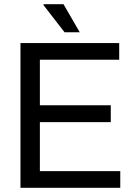

<svg xmlns="http://www.w3.org/2000/svg" viewBox="-20 -890 636 910"><path d="M77 0V-686H545V-607H169V-391H505V-311H169V-79H550V0ZM358 -737H286L186 -866L187 -870H281Z"/></svg>

Font: Archivo SemiCondensed
Style: Regular
Weight: 400
Width: 4
Designer: Hector Gatti
Foundry: Omnibus-Type
Version: Version 2.001